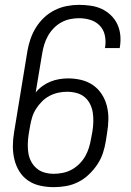

<svg xmlns="http://www.w3.org/2000/svg" viewBox="-20 -763 540 791"><path d="M202 8Q173 8 145.5 2Q118 -4 96 -19Q74 -34 60 -56.5Q46 -79 39.5 -105.5Q33 -132 33 -160.5Q33 -189 38 -218L93 -553Q97 -577 105.5 -602Q114 -627 128 -649.5Q142 -672 161.5 -690.5Q181 -709 205 -721Q229 -733 254.5 -738Q280 -743 305 -743Q329 -743 353.5 -739.5Q378 -736 398.5 -726.5Q419 -717 436 -701Q453 -685 463 -664Q473 -643 475.5 -619Q478 -595 474 -570L473 -565H412L413 -568Q417 -593 412 -617Q407 -641 391 -657.5Q375 -674 352.5 -681Q330 -688 305 -688Q287 -688 268 -684Q249 -680 232 -670.5Q215 -661 201 -646.5Q187 -632 177.5 -615Q168 -598 162.5 -580Q157 -562 154 -544L127 -382Q139 -397 155 -408.5Q171 -420 188.5 -427Q206 -434 224.5 -437Q243 -440 260 -440Q289 -440 315.5 -433.5Q342 -427 363.5 -412Q385 -397 399.5 -374.5Q414 -352 420.5 -325.5Q427 -299 426.5 -271Q426 -243 421 -214L416 -182Q412 -157 404 -132.5Q396 -108 381 -85.5Q366 -63 346 -44Q326 -25 302 -13Q278 -1 252.5 3.5Q227 8 202 8ZM202 -47Q220 -47 239.5 -51Q259 -55 276 -64.5Q293 -74 307.5 -88.5Q322 -103 331.5 -120Q341 -137 346.5 -155Q352 -173 355 -191L361 -223Q364 -243 364.5 -262.5Q365 -282 362 -300.5Q359 -319 350.5 -335.5Q342 -352 328 -363.5Q314 -375 295 -380Q276 -385 256 -385Q238 -385 219.5 -381Q201 -377 184 -368Q167 -359 153 -345Q139 -331 128.5 -314.5Q118 -298 112.5 -280Q107 -262 104 -244L98 -209Q95 -189 94.5 -169.5Q94 -150 97 -131.5Q100 -113 109 -96.5Q118 -80 132 -68.5Q146 -57 164 -52Q182 -47 202 -47Z"/></svg>

Font: Iosevka SS18 Light
Style: Italic
Weight: 300
Italic angle: -9°
Monospace: yes
Designer: Belleve Invis
Foundry: Belleve Invis
Version: Version 25.1.1; ttfautohint (v1.8.4)